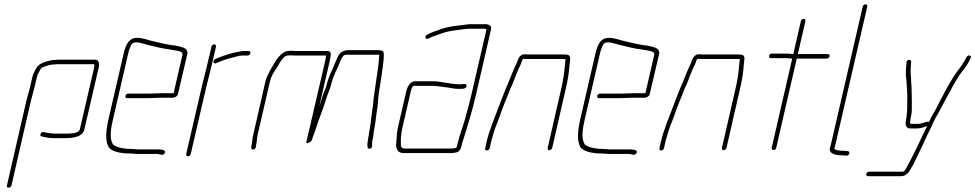

<svg xmlns="http://www.w3.org/2000/svg" viewBox="-20 -692 4510 888"><path d="M33 166 123 -226C126 -239 136 -273 139 -286L151 -337C152 -342 154 -347 156 -351C164 -362 166 -379 181 -382C196 -388 212 -394 232 -394C240 -395 246 -395 251 -395H416C415 -391 417 -385 416 -382L349 -93C346 -80 322 -75 308 -75C299 -74 292 -74 285 -74H232C222 -74 215 -76 204 -77C191 -78 174 -88 168 -73C165 -66 166 -62 173 -61C188 -57 209 -53 227 -53H280C316 -53 362 -58 370 -93L437 -382C441 -398 436 -416 421 -416H256C251 -416 245 -416 237 -415C228 -415 219 -414 212 -412C184 -406 156 -397 144 -370C139 -360 133 -350 130 -337L118 -285C115 -272 105 -239 102 -226L12 166C11 172 13 176 19 176C25 176 32 172 33 166Z M590 -3C565 -3 538 -6 521 -14C513 -17 504 -19 501 -27C486 -52 492 -96 503 -142L574 -449C575 -454 577 -460 580 -468C587 -485 590 -496 609 -496C615 -496 619 -496 623 -495C634 -492 652 -488 665 -484C699 -476 731 -467 767 -463L783 -460C797 -458 828 -455 824 -439L783 -261H730C717 -261 682 -259 668 -259H573C567 -259 561 -254 560 -248C559 -242 562 -238 568 -238H663C677 -238 712 -240 725 -240H779C789 -240 801 -247 803 -257L846 -440C853 -472 818 -475 792 -481L775 -483C770 -484 764 -485 758 -486C738 -489 718 -495 698 -499C670 -504 645 -517 613 -517C577 -517 562 -486 553 -449L482 -142C470 -90 466 -43 481 -14C495 11 542 18 585 18C595 18 604 20 614 20H706C719 20 734 31 742 16C750 1 726 -1 711 -1H619C608 -1 601 -3 590 -3Z M1138 -446C1139 -452 1136 -456 1130 -456H1102C1088 -454 1073 -450 1060 -448C1032 -441 1001 -430 976 -419C961 -412 966 -393 980 -400C1003 -410 1034 -422 1061 -427C1073 -430 1086 -435 1098 -435H1125C1131 -435 1137 -440 1138 -446ZM958 -476 934 -374C928 -350 920 -320 914 -294L841 21C840 26 845 31 850 31C855 31 861 26 862 21L935 -294C941 -319 950 -351 955 -374L979 -476C980 -482 977 -487 971 -487C965 -487 959 -482 958 -476Z M1163 -11 1164 -18C1168 -36 1168 -52 1172 -71L1229 -317C1234 -339 1246 -358 1258 -375C1272 -397 1279 -415 1297 -430C1304 -436 1314 -436 1328 -436C1336 -435 1342 -435 1348 -435H1488C1487 -428 1486 -419 1484 -410L1397 -36C1396 -30 1398 -28 1406 -31C1415 -35 1420 -39 1422 -43C1428 -64 1436 -80 1442 -100C1455 -144 1474 -185 1487 -230C1493 -252 1503 -271 1509 -292C1517 -326 1529 -355 1543 -382C1549 -398 1558 -422 1568 -434C1572 -439 1581 -439 1588 -439H1734C1733 -420 1732 -404 1729 -383C1723 -338 1715 -289 1709 -244C1706 -227 1706 -202 1702 -184L1698 -154C1695 -131 1693 -108 1688 -85C1686 -74 1686 -65 1683 -54C1683 -49 1682 -45 1681 -41C1680 -36 1680 -30 1679 -22L1680 -12C1680 1 1701 -3 1701 -16V-27C1701 -33 1701 -38 1702 -41C1703 -46 1705 -50 1705 -55C1708 -66 1707 -75 1709 -86C1717 -119 1718 -151 1724 -185C1726 -195 1727 -206 1728 -218C1729 -254 1738 -292 1743 -331C1748 -370 1756 -409 1755 -443C1756 -459 1742 -460 1724 -460H1593C1566 -460 1550 -449 1541 -426C1532 -408 1525 -388 1516 -368C1505 -346 1495 -320 1489 -293C1486 -284 1482 -274 1478 -265C1470 -245 1465 -223 1457 -202L1505 -410C1510 -433 1516 -456 1496 -456H1353C1348 -456 1342 -456 1333 -457C1324 -457 1316 -457 1309 -456C1294 -454 1280 -441 1270 -430C1253 -412 1243 -388 1229 -366L1222 -352C1217 -343 1211 -329 1208 -317L1152 -72C1147 -52 1147 -36 1143 -18L1142 -11C1141 -6 1145 0 1150 0C1155 0 1162 -6 1163 -11Z M1860 -274 1820 -101C1814 -73 1815 -47 1812 -23C1812 -2 1821 16 1846 16H2056C2070 16 2077 16 2090 13C2108 10 2113 -8 2117 -27C2118 -33 2120 -40 2123 -47C2143 -110 2165 -182 2181 -252L2251 -556C2255 -572 2242 -580 2225 -580H2155C2142 -580 2130 -577 2119 -576C2084 -573 2051 -568 2021 -558C1998 -548 1976 -544 1955 -531C1941 -524 1948 -506 1962 -514C1981 -524 2003 -530 2024 -538C2045 -546 2072 -550 2096 -553C2115 -555 2131 -559 2150 -559H2220C2225 -559 2228 -558 2230 -556L2160 -253C2152 -218 2140 -176 2131 -142C2119 -100 2105 -66 2096 -27C2095 -22 2094 -16 2091 -9V-8C2079 -5 2074 -5 2061 -5H1851C1837 -5 1833 -15 1834 -27C1833 -50 1835 -73 1841 -101L1881 -274C1882 -278 1888 -295 1893 -295H1979C1985 -295 1991 -295 1997 -294L2015 -292C2022 -291 2029 -290 2037 -289C2060 -287 2076 -281 2100 -281C2115 -281 2136 -279 2138 -294C2140 -309 2120 -302 2106 -302C2077 -302 2050 -309 2023 -312L2004 -315C1997 -316 1991 -316 1984 -316H1898C1880 -316 1865 -294 1860 -274Z M2245 -7 2251 -34C2252 -39 2254 -48 2258 -59C2266 -94 2280 -122 2292 -156C2306 -200 2324 -237 2340 -281C2348 -298 2353 -308 2359 -325C2362 -336 2369 -350 2373 -361C2378 -376 2390 -393 2393 -408C2395 -412 2397 -420 2403 -420C2410 -419 2418 -419 2425 -419H2582C2587 -419 2591 -419 2595 -418H2596C2596 -414 2595 -409 2594 -404C2591 -368 2587 -332 2578 -292L2513 -8C2512 -3 2515 3 2520 3C2525 3 2533 -3 2534 -8L2599 -292C2606 -322 2611 -353 2613 -381C2614 -395 2617 -413 2617 -425C2615 -439 2604 -440 2587 -440H2430C2423 -440 2416 -440 2409 -441C2389 -442 2379 -427 2373 -410C2371 -401 2363 -387 2360 -380C2354 -364 2344 -344 2338 -327C2332 -310 2327 -302 2320 -284C2308 -253 2296 -224 2285 -194C2266 -142 2243 -91 2230 -34L2224 -7C2223 -1 2225 4 2231 4C2237 4 2244 -1 2245 -7Z M2772 -3C2747 -3 2720 -6 2703 -14C2695 -17 2686 -19 2683 -27C2668 -52 2674 -96 2685 -142L2756 -449C2757 -454 2759 -460 2762 -468C2769 -485 2772 -496 2791 -496C2797 -496 2801 -496 2805 -495C2816 -492 2834 -488 2847 -484C2881 -476 2913 -467 2949 -463L2965 -460C2979 -458 3010 -455 3006 -439L2965 -261H2912C2899 -261 2864 -259 2850 -259H2755C2749 -259 2743 -254 2742 -248C2741 -242 2744 -238 2750 -238H2845C2859 -238 2894 -240 2907 -240H2961C2971 -240 2983 -247 2985 -257L3028 -440C3035 -472 3000 -475 2974 -481L2957 -483C2952 -484 2946 -485 2940 -486C2920 -489 2900 -495 2880 -499C2852 -504 2827 -517 2795 -517C2759 -517 2744 -486 2735 -449L2664 -142C2652 -90 2648 -43 2663 -14C2677 11 2724 18 2767 18C2777 18 2786 20 2796 20H2888C2901 20 2916 31 2924 16C2932 1 2908 -1 2893 -1H2801C2790 -1 2783 -3 2772 -3Z M3051 -7 3057 -34C3058 -39 3060 -48 3064 -59C3072 -94 3086 -122 3098 -156C3112 -200 3130 -237 3146 -281C3154 -298 3159 -308 3165 -325C3168 -336 3175 -350 3179 -361C3184 -376 3196 -393 3199 -408C3201 -412 3203 -420 3209 -420C3216 -419 3224 -419 3231 -419H3388C3393 -419 3397 -419 3401 -418H3402C3402 -414 3401 -409 3400 -404C3397 -368 3393 -332 3384 -292L3319 -8C3318 -3 3321 3 3326 3C3331 3 3339 -3 3340 -8L3405 -292C3412 -322 3417 -353 3419 -381C3420 -395 3423 -413 3423 -425C3421 -439 3410 -440 3393 -440H3236C3229 -440 3222 -440 3215 -441C3195 -442 3185 -427 3179 -410C3177 -401 3169 -387 3166 -380C3160 -364 3150 -344 3144 -327C3138 -310 3133 -302 3126 -284C3114 -253 3102 -224 3091 -194C3072 -142 3049 -91 3036 -34L3030 -7C3029 -1 3031 4 3037 4C3043 4 3050 -1 3051 -7Z M3684 -594 3649 -442H3646C3637 -443 3630 -444 3622 -444H3550C3544 -444 3538 -440 3537 -434C3536 -428 3539 -423 3545 -423H3617C3626 -423 3636 -421 3644 -421L3549 -8C3548 -2 3551 2 3557 2C3563 2 3569 -2 3570 -8L3665 -421H3803C3809 -421 3816 -426 3817 -432C3818 -438 3814 -442 3808 -442H3670L3705 -594C3706 -600 3703 -605 3697 -605C3691 -605 3685 -600 3684 -594Z M3970 -661 3823 -24C3819 -7 3813 0 3822 11C3830 21 3843 24 3862 26C3869 26 3877 26 3884 27L3895 28C3908 29 3914 8 3901 7L3890 6C3883 5 3875 5 3868 5C3858 4 3837 2 3839 -8C3841 -13 3843 -19 3844 -24L3991 -661C3992 -667 3989 -672 3983 -672C3977 -672 3971 -667 3970 -661Z M4189 -98H4222C4239 -98 4254 -104 4268 -109C4263 -97 4257 -87 4251 -75L4239 -49C4235 -40 4231 -31 4226 -21L4212 7C4197 39 4181 67 4166 95C4161 102 4158 102 4149 102H3998C3993 102 3987 108 3986 113C3985 118 3989 123 3994 123H4145C4181 123 4189 92 4205 67C4213 51 4223 30 4231 13L4245 -16C4250 -26 4254 -35 4258 -44L4270 -70C4280 -91 4287 -102 4297 -127C4307 -149 4312 -154 4321 -171C4339 -204 4354 -235 4373 -267C4386 -294 4400 -315 4414 -340C4431 -364 4452 -386 4464 -413C4469 -422 4475 -432 4465 -435C4451 -440 4445 -415 4438 -406C4430 -395 4424 -382 4414 -371C4395 -347 4379 -319 4363 -292C4347 -260 4329 -230 4314 -198C4301 -171 4291 -161 4278 -131C4277 -130 4276 -128 4276 -127C4273 -129 4271 -130 4268 -129C4253 -126 4241 -119 4226 -119H4193C4186 -119 4191 -140 4192 -147C4197 -167 4198 -185 4197 -201C4198 -231 4196 -259 4196 -288L4194 -314C4194 -323 4194 -330 4193 -337C4191 -354 4192 -377 4193 -397L4194 -407C4194 -420 4174 -417 4172 -404V-393C4171 -386 4170 -379 4170 -372C4170 -358 4169 -343 4171 -331C4174 -309 4174 -281 4176 -259C4177 -239 4175 -216 4176 -196C4176 -180 4174 -163 4172 -146C4166 -122 4166 -98 4189 -98Z"/></svg>

Font: Electronic
Style: ThnIt
Weight: 100
Version: Version 1.011